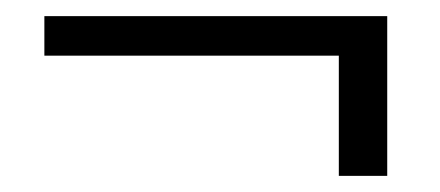

<svg xmlns="http://www.w3.org/2000/svg" viewBox="-20 -394 545 238"><path d="M400 -325H35V-374H460V-176H400Z"/></svg>

Font: Trirong Bold
Style: Regular
Weight: 700
Designer: Katatrad Team
Foundry: CadsonDemak
Version: Version 1.000